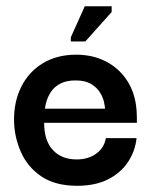

<svg xmlns="http://www.w3.org/2000/svg" viewBox="-20 -589 502 619"><path d="M229 10Q158 10 113.3 -20.3Q68.7 -50.7 47.5 -98.7Q26.3 -146.7 25.3 -198.7Q24.3 -261 48.7 -309.5Q73 -358 118.5 -385.3Q164 -412.7 225.7 -412.7Q281.3 -412.7 325 -389Q368.7 -365.3 394.2 -322Q419.7 -278.7 421 -218.7Q421.3 -216.7 421.3 -207.5Q421.3 -198.3 421.3 -193H122.3Q122.3 -135.7 150.5 -105.3Q178.7 -75 227 -75Q265 -75 290.5 -93.8Q316 -112.7 321.3 -143.7H420.3Q415.7 -101 392 -65.8Q368.3 -30.7 327.3 -10.3Q286.3 10 229 10ZM124.7 -238.7H318.7Q318.3 -246.3 315 -261.2Q311.7 -276 301.7 -291.8Q291.7 -307.7 273 -318.7Q254.3 -329.7 223.7 -329.7Q194.3 -329.7 175.3 -319.8Q156.3 -310 146 -295.2Q135.7 -280.3 130.8 -265Q126 -249.7 124.7 -238.7ZM255 -455.3H208.3V-468.7L253.3 -568.7H340V-550.3Z"/></svg>

Font: Darker Grotesque Light
Style: Regular
Weight: 300
Designer: Gabriel Lam
Foundry: TypeRant
Version: Version 1.000;gftools[0.9.28]